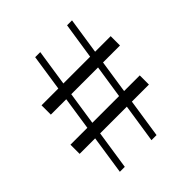

<svg xmlns="http://www.w3.org/2000/svg" viewBox="-194 -834 962 962"><g transform="rotate(-45 287.0 -353.0)"><path d="M103 0 209 -706H245L138 0ZM24 -271H515V-206H24ZM551 -447H61V-513H551ZM327 0 435 -706H470L363 0Z"/></g></svg>

Font: Noto Serif KR ExtraLight
Style: Regular
Weight: 400
Version: Version 2.002-H1;hotconv 1.1.0;makeotfexe 2.6.0